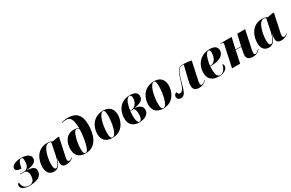

<svg xmlns="http://www.w3.org/2000/svg" viewBox="181 -2257 5682 3754"><g transform="rotate(-30 3022.0 -380.0)"><path d="M187 10C377 10 473 -55 473 -167C473 -235 435 -272 298 -281L299 -286C450 -299 517 -345 517 -426C517 -495 446 -546 313 -546C153 -546 90 -484 90 -431C90 -391 130 -363 217 -363C238 -485 266 -536 309 -536C343 -536 349 -507 349 -464C349 -338 297 -286 231 -286H139L137 -276H221C280 -276 309 -234 309 -154C309 -41 258 0 185 0C94 0 39 -48 36 -150C23 -149 -2 -134 -2 -98C-2 -34 66 10 187 10Z M739 10C831 10 884 -50 919 -183H924C919 -152 914 -126 914 -83C914 -21 953 10 1018 10C1100 10 1137 -20 1176 -50L1171 -60C1154 -45 1126 -27 1102 -27C1082 -27 1068 -40 1068 -70C1068 -98 1081 -152 1086 -175L1163 -536H1119L1014 -516C986 -533 948 -546 900 -546C658 -546 583 -325 583 -178C583 -61 641 10 739 10ZM806 -28C776 -28 758 -56 758 -144C758 -280 814 -533 926 -533C946 -533 964 -529 978 -514L920 -232C897 -121 851 -28 806 -28Z M1454 10C1718 10 1778 -256 1778 -452C1778 -677 1680 -770 1490 -770C1434 -770 1373 -757 1351 -747L1352 -737C1371 -744 1401 -752 1443 -752C1544 -752 1584 -682 1587 -472C1570 -493 1536 -511 1485 -511C1296 -511 1232 -348 1232 -208C1232 -73 1306 10 1454 10ZM1461 0C1423 0 1409 -31 1409 -106C1409 -259 1462 -492 1529 -492C1551 -492 1571 -479 1586 -452C1581 -287 1534 0 1461 0Z M2061 10C2297 10 2375 -201 2375 -333C2375 -484 2280 -546 2166 -546C1918 -546 1837 -341 1837 -206C1837 -60 1924 10 2061 10ZM2067 0C2030 0 2012 -31 2012 -123C2012 -302 2071 -536 2155 -536C2191 -536 2201 -503 2201 -411C2201 -255 2154 0 2067 0Z M2668 10C2799 10 2891 -53 2891 -147C2891 -254 2781 -279 2707 -279C2851 -301 2933 -332 2933 -434C2933 -504 2878 -546 2770 -546C2530 -546 2446 -360 2446 -204C2446 -63 2528 10 2668 10ZM2644 -279 2623 -277C2646 -448 2696 -536 2751 -536C2780 -536 2796 -516 2796 -469C2796 -401 2767 -291 2644 -279ZM2674 -1C2644 -1 2615 -41 2615 -177C2615 -202 2618 -247 2621 -267C2645 -268 2669 -272 2688 -274C2722 -267 2738 -205 2738 -142C2738 -48 2710 -1 2674 -1Z M3209 10C3445 10 3523 -201 3523 -333C3523 -484 3428 -546 3314 -546C3066 -546 2985 -341 2985 -206C2985 -60 3072 10 3209 10ZM3215 0C3178 0 3160 -31 3160 -123C3160 -302 3219 -536 3303 -536C3339 -536 3349 -503 3349 -411C3349 -255 3302 0 3215 0Z M4022 10C4105 10 4148 -25 4184 -67L4178 -74C4137 -29 4114 -18 4093 -18C4073 -18 4062 -30 4062 -60C4062 -87 4067 -117 4075 -153L4155 -528C4100 -541 4042 -549 3981 -549C3856 -549 3831 -505 3768 -285C3721 -122 3683 -85 3638 -85C3600 -85 3591 -116 3591 -137C3568 -137 3527 -120 3527 -66C3527 -17 3562 7 3610 7C3697 7 3723 -78 3774 -268C3837 -500 3868 -539 3961 -539C3970 -539 3976 -538 3981 -538L3909 -240C3895 -182 3888 -144 3888 -104C3888 -27 3937 10 4022 10Z M4467 10C4599 10 4661 -58 4661 -115C4661 -147 4651 -159 4639 -163C4613 -68 4571 -2 4498 -2C4442 -2 4409 -46 4409 -186C4409 -195 4410 -236 4412 -248H4449C4614 -248 4734 -316 4734 -426C4734 -501 4677 -546 4574 -546C4320 -546 4230 -347 4230 -209C4230 -56 4320 10 4467 10ZM4427 -258H4413C4435 -436 4486 -532 4531 -532C4559 -532 4571 -514 4571 -468C4571 -365 4523 -258 4427 -258Z M5234 10C5325 10 5365 -35 5395 -67L5389 -74C5369 -54 5332 -15 5299 -15C5279 -15 5269 -27 5269 -58C5269 -85 5276 -115 5284 -152L5366 -536H5188L5129 -285H5004L5062 -536H4805L4803 -526H4823C4861 -526 4865 -514 4865 -497C4865 -482 4860 -462 4853 -429L4761 0H4944L5002 -275H5127L5106 -165C5101 -141 5098 -118 5098 -94C5098 -37 5131 10 5234 10Z M5591 10C5683 10 5736 -50 5771 -183H5776C5771 -152 5766 -126 5766 -83C5766 -21 5805 10 5870 10C5952 10 5989 -20 6028 -50L6023 -60C6006 -45 5978 -27 5954 -27C5934 -27 5920 -40 5920 -70C5920 -98 5933 -152 5938 -175L6015 -536H5971L5866 -516C5838 -533 5800 -546 5752 -546C5510 -546 5435 -325 5435 -178C5435 -61 5493 10 5591 10ZM5658 -28C5628 -28 5610 -56 5610 -144C5610 -280 5666 -533 5778 -533C5798 -533 5816 -529 5830 -514L5772 -232C5749 -121 5703 -28 5658 -28Z"/></g></svg>

Font: Noto Serif Display SemiCondensed Black
Style: Italic
Weight: 900
Width: 4
Italic angle: -12°
Designer: Monotype Design Team
Foundry: Monotype Imaging Inc.
Version: Version 2.009